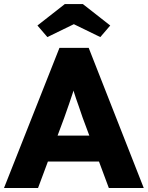

<svg xmlns="http://www.w3.org/2000/svg" viewBox="-22 -939 738 959"><path d="M275 -700H421L696 0H521.6L390.4 -352.4Q382 -379 372.6 -404.6Q355.6 -452 348.5 -475.5Q341.4 -499 331 -542.4L360.6 -542.8Q352.2 -508.6 344.5 -483.8Q336.8 -459 323.2 -420.4Q307.8 -375 298.8 -350.8L168 0H-2ZM183.8 -261.8H506L558.6 -132H130ZM165 -811.6 301.6 -918.6H392L528.6 -811.6L479 -753.8L332 -825.4H361.6L214.6 -753.8Z"/></svg>

Font: Easer Grotesk Variable
Style: Regular
Weight: 400
Designer: Boardeaser, Bonnie Shaver-Troup, Thomas Jockin
Foundry: Lexend
Version: Version 1.001;Glyphs 3.1.2 (3151)